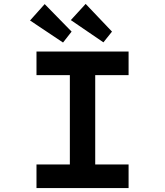

<svg xmlns="http://www.w3.org/2000/svg" viewBox="-20 -964 846 984"><path d="M167 0V-121H338V-579H167V-700H639V-579H468V-121H639V0ZM510 -747 343 -861 419 -944 554 -802ZM303 -746 134 -859 209 -943 347 -802Z"/></svg>

Font: Lexend Tera Medium
Style: Regular
Weight: 500
Designer: Bonnie Shaver-Troup, Thomas Jockin
Foundry: Lexend
Version: Version 1.007